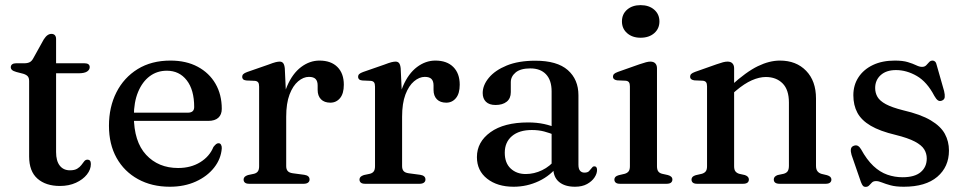

<svg xmlns="http://www.w3.org/2000/svg" viewBox="-20 -716 3758 748"><path d="M71 -428.5 44 -435.5Q31.5 -439 26.8 -443.5Q22 -448 22 -454Q22 -461.5 27.5 -465.5Q33 -469.5 42.5 -469.5H74.5Q87.5 -469.5 95.8 -473.8Q104 -478 110 -489.5L150.5 -562.5Q158 -574 165.2 -579Q172.5 -584 180.5 -584Q189 -584 193.8 -578.8Q198.5 -573.5 198.5 -564V-123.5Q198.5 -89 212.8 -70.8Q227 -52.5 252.5 -52.5Q270.5 -52.5 280.8 -58.8Q291 -65 297 -73Q303 -81 308 -87.5Q313 -94 321 -94Q327 -94 330.5 -90Q334 -86 334 -77Q334 -55.5 318.5 -36Q303 -16.5 275.8 -4Q248.5 8.5 213.5 8.5Q158.5 8.5 126 -20Q93.5 -48.5 93.5 -106.5V-400Q93.5 -412 88.5 -418.2Q83.5 -424.5 71 -428.5ZM151.5 -430.5V-469.5H309Q319 -469.5 324.2 -465.8Q329.5 -462 329.5 -454.5Q329.5 -444 319 -437.2Q308.5 -430.5 286 -430.5Z M844 -292Q844 -269.5 830.5 -257.2Q817 -245 791 -245H471.5V-277H711.5Q736.5 -277 736.5 -299Q736.5 -366 707.5 -403.2Q678.5 -440.5 630 -440.5Q592 -440.5 563.2 -419Q534.5 -397.5 518 -357.8Q501.5 -318 501.5 -264Q501.5 -164.5 549.2 -113Q597 -61.5 674 -61.5Q723.5 -61.5 760 -84Q796.5 -106.5 811.5 -143.5Q818 -151.5 822.2 -154.8Q826.5 -158 831.5 -158Q838 -158 841.2 -152Q844.5 -146 844 -138Q841 -97 814.2 -63Q787.5 -29 743 -8.8Q698.5 11.5 641.5 11.5Q571.5 11.5 517.8 -18Q464 -47.5 434.2 -100.8Q404.5 -154 404.5 -226Q404.5 -299 433.5 -356.2Q462.5 -413.5 516.2 -446.8Q570 -480 644 -480Q705.5 -480 750.2 -456Q795 -432 819.5 -389.8Q844 -347.5 844 -292Z M1077.5 -260.5Q1077.5 -331.5 1098.5 -380.5Q1119.5 -429.5 1153 -454.8Q1186.5 -480 1224.5 -480Q1269.5 -480 1294.5 -455Q1319.5 -430 1319.5 -386Q1319.5 -351.5 1304.8 -333.8Q1290 -316 1267 -316Q1243.5 -316 1230.5 -329.2Q1217.5 -342.5 1217.5 -366V-383Q1217.5 -400 1209.5 -408.2Q1201.5 -416.5 1183.5 -416.5Q1162 -416.5 1141.5 -399.2Q1121 -382 1108 -347.8Q1095 -313.5 1095 -261ZM1089.5 -450 1095 -332.5V-69Q1095 -56.5 1100.8 -49.8Q1106.5 -43 1120.5 -41L1165.5 -35Q1175.5 -33.5 1180.8 -29Q1186 -24.5 1186 -16.5Q1186 -9 1180 -4.5Q1174 0 1163 0H951Q939.5 0 934.2 -4.5Q929 -9 929 -16.5Q929 -22.5 933 -26.8Q937 -31 946 -34L969.5 -39Q979.5 -41.5 984.5 -48.2Q989.5 -55 989.5 -68.5V-378.5Q989.5 -390 985.8 -395Q982 -400 973.5 -401L939.5 -402.5Q931 -403.5 927.2 -407.2Q923.5 -411 923.5 -416.5Q923.5 -423 927.8 -427.2Q932 -431.5 943 -435.5L1025 -464Q1044.5 -471.5 1054 -473.8Q1063.5 -476 1069.5 -476Q1078.5 -476 1083.2 -470Q1088 -464 1089.5 -450Z M1529 -260.5Q1529 -331.5 1550 -380.5Q1571 -429.5 1604.5 -454.8Q1638 -480 1676 -480Q1721 -480 1746 -455Q1771 -430 1771 -386Q1771 -351.5 1756.2 -333.8Q1741.5 -316 1718.5 -316Q1695 -316 1682 -329.2Q1669 -342.5 1669 -366V-383Q1669 -400 1661 -408.2Q1653 -416.5 1635 -416.5Q1613.5 -416.5 1593 -399.2Q1572.5 -382 1559.5 -347.8Q1546.5 -313.5 1546.5 -261ZM1541 -450 1546.5 -332.5V-69Q1546.5 -56.5 1552.2 -49.8Q1558 -43 1572 -41L1617 -35Q1627 -33.5 1632.2 -29Q1637.5 -24.5 1637.5 -16.5Q1637.5 -9 1631.5 -4.5Q1625.5 0 1614.5 0H1402.5Q1391 0 1385.8 -4.5Q1380.5 -9 1380.5 -16.5Q1380.5 -22.5 1384.5 -26.8Q1388.5 -31 1397.5 -34L1421 -39Q1431 -41.5 1436 -48.2Q1441 -55 1441 -68.5V-378.5Q1441 -390 1437.2 -395Q1433.5 -400 1425 -401L1391 -402.5Q1382.5 -403.5 1378.8 -407.2Q1375 -411 1375 -416.5Q1375 -423 1379.2 -427.2Q1383.5 -431.5 1394.5 -435.5L1476.5 -464Q1496 -471.5 1505.5 -473.8Q1515 -476 1521 -476Q1530 -476 1534.8 -470Q1539.5 -464 1541 -450Z M2135.5 -61.5V-71.5L2129 -74.5V-360Q2129 -403.5 2107.2 -426.5Q2085.5 -449.5 2046 -449.5Q2008 -449.5 1989 -433.8Q1970 -418 1970 -396V-357Q1970 -332.5 1954 -319.8Q1938 -307 1910.5 -307Q1886 -307 1873.2 -319.5Q1860.5 -332 1860.5 -353.5Q1860.5 -384 1884.5 -413Q1908.5 -442 1954.2 -460.8Q2000 -479.5 2065.5 -479.5Q2150.5 -479.5 2192 -443Q2233.5 -406.5 2233.5 -345V-74.5Q2233.5 -58 2239.8 -50.8Q2246 -43.5 2257 -43.5Q2269 -43.5 2274.5 -49Q2280 -54.5 2284 -60Q2286.5 -63.5 2289 -65.8Q2291.5 -68 2295.5 -68Q2301 -68 2303.5 -64.2Q2306 -60.5 2306 -54Q2306 -39.5 2296 -24.5Q2286 -9.5 2267 1Q2248 11.5 2220 11.5Q2180.5 11.5 2158 -7.2Q2135.5 -26 2135.5 -61.5ZM1838 -104Q1838 -163 1890.8 -201Q1943.5 -239 2037.5 -239Q2071.5 -239 2100 -232.8Q2128.5 -226.5 2150 -216.5L2142 -189.5Q2121.5 -198 2099.8 -203.8Q2078 -209.5 2052 -209.5Q2002.5 -209.5 1974.5 -185.8Q1946.5 -162 1946.5 -121Q1946.5 -81 1969.5 -59.5Q1992.5 -38 2028 -38Q2061 -38 2092 -53Q2123 -68 2145 -96L2155.5 -73Q2126 -32.5 2079.5 -10.5Q2033 11.5 1981 11.5Q1917.5 11.5 1877.8 -19.8Q1838 -51 1838 -104Z M2539.5 -450V-68.5Q2539.5 -55 2544.5 -48.2Q2549.5 -41.5 2559.5 -39L2582 -34Q2591 -31.5 2595.2 -27.2Q2599.5 -23 2599.5 -16.5Q2599.5 -9 2594 -4.5Q2588.5 0 2576.5 0H2395.5Q2384 0 2378.8 -4.5Q2373.5 -9 2373.5 -16.5Q2373.5 -22.5 2377.5 -26.8Q2381.5 -31 2390.5 -33.5L2414 -39Q2424 -42 2429 -48.5Q2434 -55 2434 -68.5V-379.5Q2434 -390.5 2430.2 -395.5Q2426.5 -400.5 2418 -401.5L2384 -403Q2375.5 -404.5 2371.8 -408Q2368 -411.5 2368 -417Q2368 -423.5 2372.2 -427.8Q2376.5 -432 2387.5 -436L2471 -465.5Q2487 -471 2496.8 -473.5Q2506.5 -476 2513.5 -476Q2526.5 -476 2533 -469Q2539.5 -462 2539.5 -450ZM2475.5 -569Q2443.5 -569 2423.2 -586.8Q2403 -604.5 2403 -632.5Q2403 -661 2423.2 -678.5Q2443.5 -696 2475.5 -696Q2508.5 -696 2528.8 -678.2Q2549 -660.5 2549 -632.5Q2549 -604.5 2528.8 -586.8Q2508.5 -569 2475.5 -569Z M2840 -450V-68.5Q2840 -55 2845 -48.5Q2850 -42 2859.5 -39L2882 -34Q2897.5 -28.5 2897.5 -17Q2897.5 0 2874.5 0H2696Q2684.5 0 2679.2 -4.5Q2674 -9 2674 -16.5Q2674 -22.5 2678 -26.8Q2682 -31 2690.5 -33.5L2714.5 -39Q2724.5 -42 2729.5 -48.5Q2734.5 -55 2734.5 -68.5V-379.5Q2734.5 -390.5 2730.8 -395.5Q2727 -400.5 2718.5 -401.5L2684.5 -403Q2676 -404.5 2672.2 -408Q2668.5 -411.5 2668.5 -417Q2668.5 -423.5 2672.8 -427.8Q2677 -432 2688 -436L2771.5 -465.5Q2787 -471 2796.8 -473.5Q2806.5 -476 2814.5 -476Q2827 -476 2833.5 -469Q2840 -462 2840 -450ZM2825.5 -344 2806 -363.5 2828 -382.5Q2887.5 -436.5 2932.5 -458.2Q2977.5 -480 3018.5 -480Q3082 -480 3120.5 -440.2Q3159 -400.5 3159 -332.5V-70.5Q3159 -56 3164.8 -48.8Q3170.5 -41.5 3181 -38.5L3202 -33.5Q3210.5 -31 3214.8 -26.8Q3219 -22.5 3219 -16.5Q3219 -9 3213.5 -4.5Q3208 0 3196.5 0H3017.5Q2994.5 0 2994.5 -17Q2994.5 -28.5 3009.5 -34L3033 -39Q3044 -42 3048.8 -49.2Q3053.5 -56.5 3053.5 -70.5V-316.5Q3053.5 -366.5 3028.8 -391.2Q3004 -416 2963.5 -416Q2938 -416 2909 -403.2Q2880 -390.5 2847 -362.5Z M3470.5 -443Q3433 -443 3411.2 -423.5Q3389.5 -404 3389.5 -373Q3389.5 -354 3398.5 -338.5Q3407.5 -323 3431 -310.2Q3454.5 -297.5 3498 -286.5Q3567 -270.5 3606 -247.2Q3645 -224 3661 -194.5Q3677 -165 3677 -129.5Q3677 -66 3631.5 -27.2Q3586 11.5 3501 11.5Q3470 11.5 3449.8 6Q3429.5 0.5 3416.2 -5Q3403 -10.5 3393 -10.5Q3382.5 -10.5 3377 -5Q3371.5 0.5 3366.2 6.2Q3361 12 3352.5 12Q3345.5 12 3341.8 7.8Q3338 3.5 3334 -7L3297.5 -112.5Q3293.5 -126 3295 -135.2Q3296.5 -144.5 3306 -148Q3315 -151.5 3322 -147.8Q3329 -144 3334.5 -134.5Q3357 -93.5 3382.5 -69.5Q3408 -45.5 3436.8 -35.5Q3465.5 -25.5 3496 -25.5Q3543.5 -25.5 3567 -45.5Q3590.5 -65.5 3590.5 -98.5Q3590.5 -118 3580.5 -134.2Q3570.5 -150.5 3544 -164.5Q3517.5 -178.5 3469 -190.5Q3408 -205 3372 -226.2Q3336 -247.5 3320.2 -276.8Q3304.5 -306 3304.5 -345Q3304.5 -384.5 3324.5 -415Q3344.5 -445.5 3380.8 -462.8Q3417 -480 3466 -480Q3497 -480 3516.8 -474Q3536.5 -468 3549.2 -461.8Q3562 -455.5 3572 -455.5Q3582.5 -455.5 3588.5 -461.8Q3594.5 -468 3599.8 -474Q3605 -480 3613.5 -480Q3619 -480 3623.2 -475.8Q3627.5 -471.5 3629.5 -461.5L3658 -361.5Q3661.5 -347 3660.5 -337.5Q3659.5 -328 3649.5 -324Q3640.5 -320.5 3633.8 -325.2Q3627 -330 3620 -342.5Q3591.5 -397 3551.8 -420Q3512 -443 3470.5 -443Z"/></svg>

Font: Fraunces
Style: Regular
Weight: 400
Version: Version 1.000;[b76b70a41]